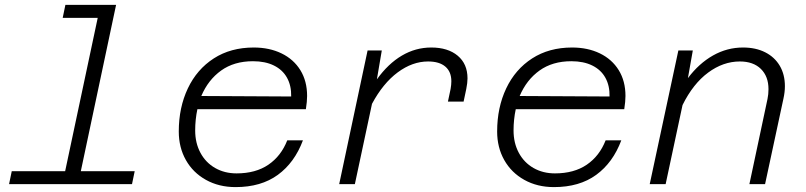

<svg xmlns="http://www.w3.org/2000/svg" viewBox="-20 -752 3290 784"><path d="M28 -53H246L379 -679H236L247 -732H454L310 -53H530L519 0H17Z M710 -215Q710 -313 747 -391Q784 -469 853 -513.5Q922 -558 1016 -558Q1080 -558 1129.5 -534Q1179 -510 1206.5 -465.5Q1234 -421 1234 -360Q1234 -338 1229 -306H786Q777 -264 777 -219Q777 -168 798.5 -128Q820 -88 858.5 -66Q897 -44 946 -44Q1024 -44 1076 -79.5Q1128 -115 1153 -179H1217Q1183 -88 1114.5 -38Q1046 12 942 12Q874 12 821 -17.5Q768 -47 739 -98.5Q710 -150 710 -215ZM1169 -358Q1170 -402 1152 -434.5Q1134 -467 1098.5 -484.5Q1063 -502 1013 -502Q936 -502 883 -464Q830 -426 802 -360Z M1823 -420Q1823 -459 1798.5 -480Q1774 -501 1728 -501Q1664 -501 1604 -456.5Q1544 -412 1499 -328L1429 0H1365L1481 -546H1539L1519 -428Q1565 -492 1621 -525Q1677 -558 1741 -558Q1809 -558 1849 -524.5Q1889 -491 1889 -432Q1889 -414 1884 -389L1873 -337H1809L1820 -389Q1823 -406 1823 -420Z M2010 -215Q2010 -313 2047 -391Q2084 -469 2153 -513.5Q2222 -558 2316 -558Q2380 -558 2429.5 -534Q2479 -510 2506.5 -465.5Q2534 -421 2534 -360Q2534 -338 2529 -306H2086Q2077 -264 2077 -219Q2077 -168 2098.5 -128Q2120 -88 2158.5 -66Q2197 -44 2246 -44Q2324 -44 2376 -79.5Q2428 -115 2453 -179H2517Q2483 -88 2414.5 -38Q2346 12 2242 12Q2174 12 2121 -17.5Q2068 -47 2039 -98.5Q2010 -150 2010 -215ZM2469 -358Q2470 -402 2452 -434.5Q2434 -467 2398.5 -484.5Q2363 -502 2313 -502Q2236 -502 2183 -464Q2130 -426 2102 -360Z M3118 -388Q3118 -440 3087 -470.5Q3056 -501 3001 -501Q2933 -501 2871.5 -455.5Q2810 -410 2767 -323L2698 0H2633L2750 -546H2809L2789 -433Q2834 -493 2891.5 -525.5Q2949 -558 3014 -558Q3066 -558 3104.5 -538.5Q3143 -519 3164 -483.5Q3185 -448 3185 -400Q3185 -376 3179 -349L3104 0H3040L3114 -348Q3118 -367 3118 -388Z"/></svg>

Font: Azeret Mono Light
Style: Italic
Weight: 300
Italic angle: -12°
Designer: Martin Vácha
Foundry: Displaay
Version: Version 1.000; Glyphs 3.0.3, build 3074